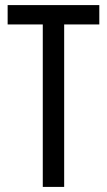

<svg xmlns="http://www.w3.org/2000/svg" viewBox="-20 -734 421 754"><path d="M232 0H148V-638H10V-714H370V-638H232Z"/></svg>

Font: Noto Sans Gurmukhi ExtraCondensed
Style: Regular
Weight: 400
Width: 2
Designer: Jelle Bosma - Monotype Design Team
Foundry: Monotype Imaging Inc.
Version: Version 2.004; ttfautohint (v1.8.4.7-5d5b)